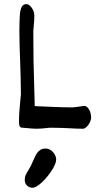

<svg xmlns="http://www.w3.org/2000/svg" viewBox="-20 -614 475 923"><path d="M195.3 2.4Q190.9 2.9 178.5 3.9Q166 4.9 154.8 4.9Q140.1 4.9 88.4 0Q82.5 0 78.9 -2Q75.2 -3.9 73.2 -10.7Q71.3 -17.6 71.3 -32.2Q71.3 -53.2 73 -77.1Q74.7 -101.1 77.6 -129.9L80.6 -160.6Q80.6 -200.2 79.1 -248Q77.6 -295.9 77.1 -311Q73.2 -410.6 73.2 -460.9Q73.2 -514.6 75.4 -541.7Q77.6 -568.8 84.7 -581.5Q91.8 -594.2 106.4 -594.2Q115.2 -594.2 124.3 -586.2Q133.3 -578.1 139.2 -565.2Q145 -552.2 145 -538.1Q145 -515.6 142.1 -487.8L140.1 -464.8Q140.1 -371.1 141.1 -324.2L147 -104Q165 -103.5 199.2 -101.6Q282.2 -97.7 327.6 -97.7Q331.1 -97.7 346.2 -99.6Q351.6 -100.6 384.8 -105Q398.4 -104.5 408.2 -87.6Q418 -70.8 418 -49.3Q418 -38.1 411.6 -25.1Q405.3 -12.2 396 -3.7Q386.7 4.9 378.4 4.9Q350.1 4.9 311 2.4Q302.2 2 276.4 1Q250.5 0 227.5 0Q213.9 0 195.3 2.4ZM139.6 158.2Q147.9 138.7 154.5 127.2Q161.1 115.7 171.9 107.9Q182.6 100.1 199.2 100.1Q212.4 100.1 224.1 107.9Q235.8 115.7 242.9 128.2Q250 140.6 250 153.3Q250 172.4 229 205.1Q208 237.8 180.7 263.2Q153.3 288.6 136.7 288.6Q121.1 288.6 110.1 278.3Q99.1 268.1 99.1 251.5Q98.6 238.3 103.3 227.8Q107.9 217.3 116.7 203.6Q123.5 192.9 127.4 185.1Q131.8 176.8 139.6 158.2Z"/></svg>

Font: Dekko
Style: Regular
Weight: 400
Designer: Multiple
Foundry: Sorkin Type
Version: Version 2.001